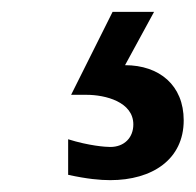

<svg xmlns="http://www.w3.org/2000/svg" viewBox="-20 -39 330 324"><path d="M290 164C290 105 249 71 191 71L240 -19H170L100 121H126C158 121 205 133 205 171C205 193 190 209 166 209C158 209 130 207 95 196V256C127 263 149 265 166 265C237 265 290 230 290 164Z"/></svg>

Font: Perun
Style: Bold
Weight: 700
Foundry: Copyright (c) Stefan Peev, Context Ltd, 2016
Version: Version 1.089